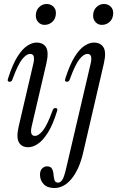

<svg xmlns="http://www.w3.org/2000/svg" viewBox="-20 -730 594 965"><path d="M204 -605Q185 -605 172.5 -618.5Q160 -632 160 -651Q160 -678 176.5 -694Q193 -710 214 -710Q234 -710 247.5 -697.5Q261 -685 261 -665Q261 -637 244 -621Q227 -605 204 -605ZM122 10Q89 10 75 -14.5Q61 -39 74 -95L148 -412Q153 -434 149.5 -446.5Q146 -459 131 -459Q113 -459 91.5 -432.5Q70 -406 43 -332Q39 -319 29 -319Q14 -319 21 -337Q43 -406 67.5 -445Q92 -484 117 -500Q142 -516 163 -516Q198 -516 212 -491.5Q226 -467 213 -411L139 -94Q134 -72 137.5 -59.5Q141 -47 156 -47Q174 -47 195.5 -73.5Q217 -100 244 -174Q248 -187 258 -187Q273 -187 266 -169Q245 -101 219.5 -61.5Q194 -22 169 -6Q144 10 122 10ZM492 -605Q473 -605 460.5 -618.5Q448 -632 448 -651Q448 -678 464.5 -694Q481 -710 502 -710Q522 -710 535.5 -697.5Q549 -685 549 -665Q549 -637 532 -621Q515 -605 492 -605ZM253 215Q218 215 199.5 195.5Q181 176 181 148Q181 127 192 116.5Q203 106 216 106Q235 106 241.5 118.5Q248 131 249 147Q250 163 254 175.5Q258 188 272 188Q283 188 292.5 175Q302 162 313 114L436 -412Q441 -434 437.5 -446.5Q434 -459 419 -459Q401 -459 379.5 -432.5Q358 -406 331 -332Q327 -319 317 -319Q302 -319 309 -337Q331 -406 355.5 -445Q380 -484 405 -500Q430 -516 451 -516Q486 -516 500.5 -491.5Q515 -467 502 -411L398 37Q379 120 340.5 167.5Q302 215 253 215Z"/></svg>

Font: Instrument Serif
Style: Italic
Weight: 400
Italic angle: -13°
Designer: Rodrigo Fuenzalida
Foundry: fragTYPE
Version: Version 1.000; ttfautohint (v1.8.4.7-5d5b);gftools[0.9.27]